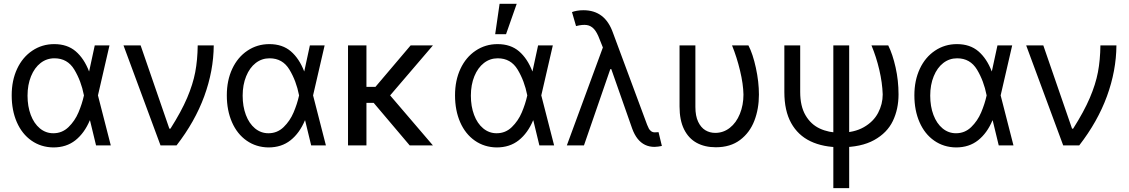

<svg xmlns="http://www.w3.org/2000/svg" viewBox="-20 -771 5986 1018"><path d="M42 -265.6Q42 -344.7 70.8 -406.2Q99.6 -467.8 151.4 -502.4Q203.1 -537.1 267.6 -537.1Q336.9 -537.1 381.3 -499Q425.8 -460.9 452.1 -392.6H484.4L499 -266.6L567.4 0H489.3L424.8 -266.6Q410.2 -341.8 374 -401.9Q337.9 -461.9 268.6 -461.9Q227.5 -461.9 195.3 -437Q163.1 -412.1 144.5 -366.7Q126 -321.3 126 -263.7Q126 -207 143.1 -161.6Q160.2 -116.2 191.4 -90.3Q222.7 -64.5 262.7 -64.5Q309.6 -64.5 343.3 -97.2Q377 -129.9 396 -174.8Q415 -219.7 424.8 -263.7L482.4 -530.3H560.5L499 -263.7L484.4 -132.8H456.1Q427.7 -65.4 379.9 -27.3Q332 10.7 262.7 10.7Q197.3 9.8 147 -25.4Q96.7 -60.5 69.3 -123Q42 -185.5 42 -265.6Z M634.8 -530.3H725.6L877.9 -88.9H883.8Q941.4 -179.7 972.2 -252Q1002.9 -324.2 1015.1 -388.2Q1027.3 -452.1 1028.3 -530.3H1113.3Q1112.3 -395.5 1063 -260.7Q1013.7 -126 916 0H831.1Z M1182.6 -265.6Q1182.6 -344.7 1211.4 -406.2Q1240.2 -467.8 1292 -502.4Q1343.8 -537.1 1408.2 -537.1Q1477.5 -537.1 1522 -499Q1566.4 -460.9 1592.8 -392.6H1625L1639.6 -266.6L1708 0H1629.9L1565.4 -266.6Q1550.8 -341.8 1514.6 -401.9Q1478.5 -461.9 1409.2 -461.9Q1368.2 -461.9 1335.9 -437Q1303.7 -412.1 1285.2 -366.7Q1266.6 -321.3 1266.6 -263.7Q1266.6 -207 1283.7 -161.6Q1300.8 -116.2 1332 -90.3Q1363.3 -64.5 1403.3 -64.5Q1450.2 -64.5 1483.9 -97.2Q1517.6 -129.9 1536.6 -174.8Q1555.7 -219.7 1565.4 -263.7L1623 -530.3H1701.2L1639.6 -263.7L1625 -132.8H1596.7Q1568.4 -65.4 1520.5 -27.3Q1472.7 10.7 1403.3 10.7Q1337.9 9.8 1287.6 -25.4Q1237.3 -60.5 1210 -123Q1182.6 -185.5 1182.6 -265.6Z M1922.9 0H1825.2V-530.3H1922.9ZM2014.6 -225.6H1891.6L1876 -310.5H1970.7L2157.2 -530.3H2275.4ZM1958 -229.5 2020.5 -297.9 2275.4 0H2152.3Z M2392.6 -265.6Q2392.6 -344.7 2421.4 -406.2Q2450.2 -467.8 2502 -502.4Q2553.7 -537.1 2618.2 -537.1Q2687.5 -537.1 2731.9 -499Q2776.4 -460.9 2802.7 -392.6H2835L2849.6 -266.6L2918 0H2839.8L2775.4 -266.6Q2760.7 -341.8 2724.6 -401.9Q2688.5 -461.9 2619.1 -461.9Q2578.1 -461.9 2545.9 -437Q2513.7 -412.1 2495.1 -366.7Q2476.6 -321.3 2476.6 -263.7Q2476.6 -207 2493.7 -161.6Q2510.7 -116.2 2542 -90.3Q2573.2 -64.5 2613.3 -64.5Q2660.2 -64.5 2693.8 -97.2Q2727.5 -129.9 2746.6 -174.8Q2765.6 -219.7 2775.4 -263.7L2833 -530.3H2911.1L2849.6 -263.7L2835 -132.8H2806.6Q2778.3 -65.4 2730.5 -27.3Q2682.6 10.7 2613.3 10.7Q2547.9 9.8 2497.6 -25.4Q2447.3 -60.5 2419.9 -123Q2392.6 -185.5 2392.6 -265.6ZM2628.9 -751H2719.7L2663.1 -589.8H2605.5Z M3332 -88.9 3206.1 -447.3 3180.7 -508.8 3159.2 -562.5Q3145.5 -599.6 3129.4 -617.2Q3113.3 -634.8 3091.3 -638.2Q3069.3 -641.6 3034.2 -632.8L3012.7 -707Q3022.5 -710.9 3038.6 -713.9Q3054.7 -716.8 3073.2 -716.8Q3130.9 -716.8 3169.9 -687Q3209 -657.2 3230.5 -595.7L3411.1 -109.4Q3416 -96.7 3420.4 -88.9Q3424.8 -81.1 3432.6 -75.2Q3440.4 -69.3 3452.1 -69.3Q3461.9 -70.3 3471.7 -70.3L3489.3 2.9Q3479.5 4.9 3469.2 6.3Q3459 7.8 3450.2 7.8Q3422.9 7.8 3400.4 -2.9Q3377.9 -13.7 3360.8 -35.2Q3343.8 -56.6 3332 -88.9ZM3192.4 -562.5 3227.5 -404.3H3215.8L3076.2 0H2985.4Z M3667 -530.3V-204.1Q3667 -156.2 3681.6 -125.5Q3696.3 -94.7 3719.7 -80.6Q3743.2 -66.4 3772.5 -66.4Q3815.4 -66.4 3849.6 -93.3Q3883.8 -120.1 3902.8 -167Q3921.9 -213.9 3921.9 -269.5Q3920.9 -325.2 3903.8 -396.5Q3886.7 -467.8 3861.3 -530.3H3948.2Q3971.7 -485.4 3987.8 -411.1Q4003.9 -336.9 4003.9 -269.5Q4003.9 -193.4 3979.5 -130.4Q3955.1 -67.4 3903.8 -28.8Q3852.5 9.8 3775.4 9.8Q3716.8 9.8 3673.8 -13.7Q3630.9 -37.1 3606.9 -85.4Q3583 -133.8 3583 -206.1V-530.3Z M4222.7 -530.3V-283.2Q4222.7 -208 4251 -159.7Q4279.3 -111.3 4326.7 -89.4Q4374 -67.4 4433.6 -67.4Q4508.8 -67.4 4560.1 -96.7Q4611.3 -126 4635.7 -172.4Q4660.2 -218.8 4660.2 -270.5Q4658.2 -332 4642.1 -400.9Q4626 -469.7 4600.6 -530.3H4689.5Q4712.9 -483.4 4728.5 -413.6Q4744.1 -343.8 4744.1 -270.5Q4744.1 -192.4 4713.9 -129.4Q4683.6 -66.4 4614.7 -28.3Q4545.9 9.8 4437.5 9.8Q4343.8 9.8 4277.3 -22Q4210.9 -53.7 4174.8 -118.7Q4138.7 -183.6 4138.7 -283.2V-530.3ZM4482.4 -530.3V226.6H4398.4V-530.3Z M4828.1 -265.6Q4828.1 -344.7 4856.9 -406.2Q4885.7 -467.8 4937.5 -502.4Q4989.3 -537.1 5053.7 -537.1Q5123 -537.1 5167.5 -499Q5211.9 -460.9 5238.3 -392.6H5270.5L5285.2 -266.6L5353.5 0H5275.4L5210.9 -266.6Q5196.3 -341.8 5160.2 -401.9Q5124 -461.9 5054.7 -461.9Q5013.7 -461.9 4981.4 -437Q4949.2 -412.1 4930.7 -366.7Q4912.1 -321.3 4912.1 -263.7Q4912.1 -207 4929.2 -161.6Q4946.3 -116.2 4977.5 -90.3Q5008.8 -64.5 5048.8 -64.5Q5095.7 -64.5 5129.4 -97.2Q5163.1 -129.9 5182.1 -174.8Q5201.2 -219.7 5210.9 -263.7L5268.6 -530.3H5346.7L5285.2 -263.7L5270.5 -132.8H5242.2Q5213.9 -65.4 5166 -27.3Q5118.2 10.7 5048.8 10.7Q4983.4 9.8 4933.1 -25.4Q4882.8 -60.5 4855.5 -123Q4828.1 -185.5 4828.1 -265.6Z M5420.9 -530.3H5511.7L5664.1 -88.9H5669.9Q5727.5 -179.7 5758.3 -252Q5789.1 -324.2 5801.3 -388.2Q5813.5 -452.1 5814.5 -530.3H5899.4Q5898.4 -395.5 5849.1 -260.7Q5799.8 -126 5702.1 0H5617.2Z"/></svg>

Font: WEMIX Pretendard Variable
Style: Regular
Weight: 400
Designer: Base glyphs from Inter by Rasmus Andersson; Hangeul glyphs from Noto Sans CJK(Source Han Sans) by Jang Soo-young and Kan
Foundry: Kil Hyung-jin
Version: Version 1.000;Glyphs 3.2 (3208)